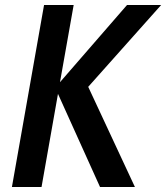

<svg xmlns="http://www.w3.org/2000/svg" viewBox="-20 -745 662 765"><path d="M211 -371 145.5 0H27.5L155.5 -725H273.5L219 -417.5L486 -725H622L331.5 -399L517.5 0H378.5Z"/></svg>

Font: JuliaMono SemiBold
Style: Italic
Weight: 600
Italic angle: -9°
Monospace: yes
Designer: cormullion
Foundry: corm
Version: Version 0.056; ttfautohint (v1.8.4)